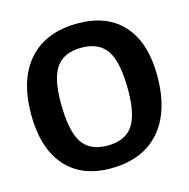

<svg xmlns="http://www.w3.org/2000/svg" viewBox="-99 -749 842 856"><g transform="rotate(-15 321.5 -321.5)"><path d="M333 -653Q469 -653 542.5 -570.5Q616 -488 616 -336Q616 -170 536 -80Q456 10 310 10Q175 10 101.5 -74.5Q28 -159 28 -314Q28 -477 107.5 -565Q187 -653 333 -653ZM321 -544Q241 -544 205 -494Q169 -444 169 -331Q169 -202 204.5 -147Q240 -92 322 -92Q402 -92 438 -142.5Q474 -193 474 -308Q474 -435 438.5 -489.5Q403 -544 321 -544Z"/></g></svg>

Font: Alegreya Sans
Style: Bold
Weight: 700
Designer: Juan Pablo del Peral
Foundry: Huerta Tipografica
Version: Version 2.007